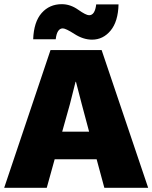

<svg xmlns="http://www.w3.org/2000/svg" viewBox="-23 -900 730 920"><path d="M278 -764Q250 -764 244 -712H136Q139 -795 176.5 -837.5Q214 -880 273 -880Q314 -880 351.5 -853.5Q389 -827 404 -827Q432 -827 438 -879H545Q543 -797 507 -753.5Q471 -710 418 -710Q376 -710 334 -737Q292 -764 278 -764ZM477 0 440 -137H239L201 0H-3L219 -660H464L687 0ZM275 -269H404L369 -400L341 -508H339L312 -401Z"/></svg>

Font: Elaine Sans ExtraBold
Style: Regular
Weight: 800
Designer: Wei Huang
Foundry: Wei Huang
Version: Version 2.001;December 24, 2019;FontCreator 12.0.0.2547 64-b